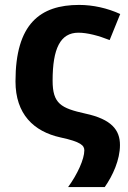

<svg xmlns="http://www.w3.org/2000/svg" viewBox="-20 -574 520 781"><path d="M302 -554C143 -554 43 -477 43 -243C43 -110 117 -39 226 -15C310 3 323 18 323 38C323 73 295 135 257 187H406C439 140 468 76 468 16C468 -45 434 -89 327 -112C228 -134 194 -152 194 -246C194 -376 225 -441 299 -441C335 -441 381 -429 426 -411L469 -517C417 -541 358 -554 302 -554Z"/></svg>

Font: Noto Sans Display
Style: Bold
Weight: 700
Designer: Monotype Design Team
Foundry: Monotype Imaging Inc.
Version: Version 1.900